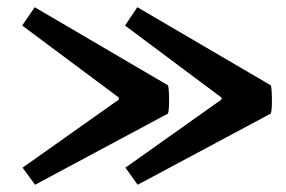

<svg xmlns="http://www.w3.org/2000/svg" viewBox="-20 -511 784 527"><path d="M323.2 -440.9 356.9 -491.2 723.1 -276.9Q726.1 -270 726.3 -238.5Q726.6 -207 723.1 -199.2L357.9 -3.9L324.2 -50.8L587.9 -237.8V-243.2ZM41 -440.9 75.2 -491.2 440.9 -276.9Q443.8 -270 444.1 -238.5Q444.3 -207 440.9 -199.2L76.2 -3.9L42 -50.8L306.2 -237.8V-243.2Z"/></svg>

Font: Arima
Style: Bold
Weight: 700
Designer: Joana Correia and Natanael Gama
Foundry: NDISCOVER
Version: Version 1.100;Glyphs 3.1.2 (3151)